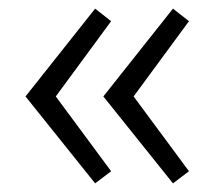

<svg xmlns="http://www.w3.org/2000/svg" viewBox="-20 -479 502 444"><path d="M219 -256 380 -459 417 -430 289 -256 417 -83 380 -55ZM39 -256 200 -459 237 -430 109 -256 237 -83 200 -55Z"/></svg>

Font: Post Grotesk Light
Style: Light
Weight: 300
Version: Version 1.0